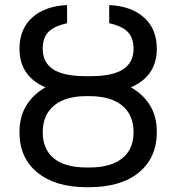

<svg xmlns="http://www.w3.org/2000/svg" viewBox="-20 -741 707 770"><path d="M343.8 -435.5Q432.1 -435.5 473.9 -463.1Q515.6 -490.7 515.6 -545.4Q515.6 -588.9 492.9 -612.5Q470.2 -636.2 418 -647.9V-720.7Q507.3 -716.3 558.1 -670.4Q608.9 -624.5 608.9 -545.4Q608.9 -436 504.9 -390.6Q553.2 -363.8 581.1 -319.1Q608.9 -274.4 608.9 -211.4Q608.9 -108.9 537.4 -49.6Q465.8 9.8 335 9.8H327.6Q202.6 9.8 130.4 -48.8Q58.1 -107.4 58.1 -210.4Q58.1 -273.9 86.2 -318.8Q114.3 -363.8 162.1 -390.6Q58.1 -436 58.1 -545.4Q58.1 -624 108.6 -670.2Q159.2 -716.3 249 -720.7V-647.9Q197.8 -636.7 174.6 -613.3Q151.4 -589.8 151.4 -545.4Q151.4 -490.7 192.6 -463.4Q233.9 -436 320.8 -435.5ZM327.6 -355.5Q242.2 -355.5 196.8 -317.6Q151.4 -279.8 151.4 -210.4Q151.4 -142.6 195.6 -106.2Q239.7 -69.8 325.7 -69.3H338.9Q423.3 -69.3 469.5 -105.5Q515.6 -141.6 515.6 -211.4Q515.6 -280.3 469.7 -317.9Q423.8 -355.5 336.9 -355.5Z"/></svg>

Font: Roboto
Style: Regular
Weight: 400
Designer: Google
Version: Version 2.001047; 2015